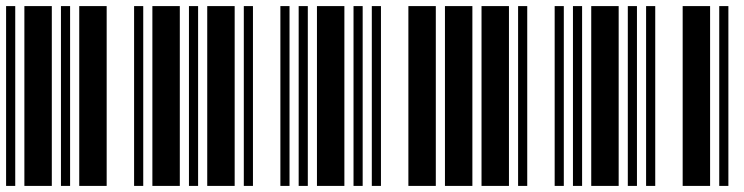

<svg xmlns="http://www.w3.org/2000/svg" viewBox="-20 -610 2440 630"><path d="M0 0V-590H30V0ZM60 0V-590H150V0ZM180 0V-590H210V0ZM240 0V-590H330V0ZM420 0V-590H450V0Z M480 0V-590H570V0ZM600 0V-590H630V0ZM660 0V-590H750V0ZM780 0V-590H810V0ZM900 0V-590H930V0Z M960 0V-590H990V0ZM1020 0V-590H1110V0ZM1140 0V-590H1170V0ZM1200 0V-590H1230V0ZM1320 0V-590H1410V0Z M1440 0V-590H1530V0ZM1560 0V-590H1650V0ZM1680 0V-590H1710V0ZM1800 0V-590H1830V0ZM1860 0V-590H1890V0Z M1920 0V-590H2010V0ZM2040 0V-590H2070V0ZM2100 0V-590H2130V0ZM2220 0V-590H2310V0ZM2340 0V-590H2370V0Z"/></svg>

Font: Libre Barcode 39
Style: Regular
Weight: 400
Version: Version 1.005; ttfautohint (v1.8.3)